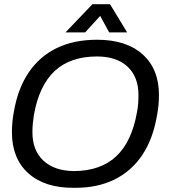

<svg xmlns="http://www.w3.org/2000/svg" viewBox="-20 -888 818 918"><path d="M334 10Q194 11 115.5 -59.5Q37 -130 37 -256Q37 -305 46 -352Q65 -465 117.5 -542Q170 -619 252 -658.5Q334 -698 444 -698Q584 -698 662 -628Q740 -558 740 -434Q740 -384 731 -338Q712 -224 660 -146.5Q608 -69 526 -29Q444 11 334 10ZM334 -70Q461 -71 535.5 -140.5Q610 -210 635 -352Q639 -372 640.5 -392Q642 -412 642 -434Q642 -521 589.5 -569.5Q537 -618 444 -618Q316 -618 241.5 -548.5Q167 -479 142 -338Q139 -319 137 -298Q135 -277 135 -256Q135 -169 187.5 -120Q240 -71 334 -70ZM293 -733 422 -868H506L588 -733H502L459 -812L387 -733Z"/></svg>

Font: Archivo VF Beta
Style: Italic
Weight: 400
Italic angle: -10°
Designer: Hector Gatti
Foundry: Omnibus-Type
Version: Version 1.002